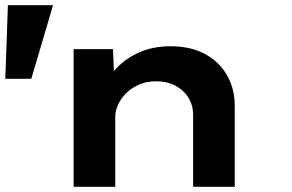

<svg xmlns="http://www.w3.org/2000/svg" viewBox="-41 -720 1127 740"><path d="M-20.6 -416.3 -10.5 -700H163.5L79.6 -416.3ZM242.8 0V-530.7H394.6L400.3 -382.7L354.3 -373.3Q370.4 -416.4 405.7 -454.9Q441.1 -493.3 494.5 -517.5Q547.8 -541.7 615.4 -541.7Q695.6 -541.7 750.8 -511Q806 -480.2 834.8 -428.4Q863.7 -376.6 863.7 -313.4V0H703.3V-276.4Q703.3 -315.2 684.7 -344.5Q666.1 -373.7 634.2 -390.2Q602.3 -406.7 561 -406.7Q523.2 -406.7 493.8 -393.5Q464.5 -380.3 444.3 -359.8Q424.2 -339.3 413.7 -315.6Q403.2 -291.9 403.2 -270.5V0H323.5Q283.1 0 263 0Q242.8 0 242.8 0Z"/></svg>

Font: Lexend Zetta
Style: Regular
Weight: 400
Designer: Bonnie Shaver-Troup, Thomas Jockin
Foundry: Lexend
Version: Version 1.007